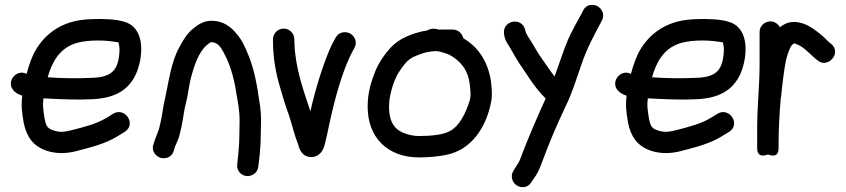

<svg xmlns="http://www.w3.org/2000/svg" viewBox="-20 -628 3519 799"><path d="M178.4 -306.4C197.9 -375.1 229 -422.5 285.6 -444.7C326 -460.6 398.4 -463.6 456.5 -454.2C465.1 -453.2 468.5 -452.8 473.1 -451.9C478.5 -428.1 478.8 -422.1 475.2 -393.2C467 -330.6 437.9 -305.9 359.1 -304C297.3 -301.2 237.4 -302.1 178.4 -306.4ZM160.8 -218.8C169.4 -218.1 183.8 -217.4 196 -217C251.4 -214.2 302.5 -212.4 362.1 -215C453.8 -218.8 513.4 -249.9 545.7 -319.5C566.7 -364.9 586.5 -467 535.6 -515.7C504.8 -547.5 437.8 -547.8 396.3 -549C342.7 -549 295.6 -545.5 252 -527.6C200.9 -506.7 161.4 -472.9 131.7 -425.1C112.3 -393.4 100.7 -357.8 90.6 -320.5C46.1 -344 -1.2 -281.8 42 -245.8C50 -239.1 58.2 -234.8 72.6 -229.7C67.5 -189 71 -161.6 78.4 -118.6C83.7 -90 93.5 -65.4 109.1 -44.8C145.5 2.5 220.3 20.9 296.3 1.2C358.1 -15.2 415.4 -28.4 467 -59.7L498.1 -78.7C549.7 -110.3 500.7 -183.2 452.3 -155.5L421 -136.4C381 -112.4 333.6 -100.2 273.7 -85.2C247 -77.9 226.7 -77.9 210.1 -83C178 -92.3 173.1 -98.9 165.6 -134.4C159.7 -173.6 156.8 -186.3 160.8 -218.8Z M703.2 -0.5C706.4 -13.5 709.1 -21.3 714.4 -31.8C726.5 -56.2 731.1 -81.8 737 -109.9C743.5 -141.3 745.8 -170 753.1 -196.3C760.3 -222.1 765.5 -265.6 771.3 -290.2C786.5 -353.8 806.1 -410.5 840.7 -440.5C853.7 -450.4 856.3 -452.9 861.2 -452.6C884.9 -450.9 898.4 -434.3 912.9 -405.3C935.2 -365.2 954.2 -303.6 962.3 -247.1C968.7 -210.3 973 -189.1 976.1 -153.8C978.4 -128.5 976 -94.4 976 -65C976 -23.8 971.4 17.6 967.2 56.1C963.8 83.2 984.6 102.2 1004.9 104.5C1024.9 106.8 1051.2 94.6 1054.8 66.1C1059.8 26.1 1065 -16.5 1065 -64C1065 -78.3 1065.3 -93.2 1066 -109C1067.4 -144.8 1064.3 -178.9 1058.7 -209.9C1050.3 -271.3 1037.9 -338.3 1015.7 -393.4C1000.9 -430.1 989 -459.2 963 -489.2C941.8 -514.8 912.2 -539.7 865 -541.5C825.4 -543 800.8 -522.3 784.7 -509.7C758.5 -489.4 741.7 -460.2 726.1 -431C691.8 -369.4 682.5 -289.1 666.7 -217.8C657 -178.5 654.8 -141 646 -109.9C645.8 -109.2 645.5 -108 645.3 -107.1C641.2 -82.2 627.7 -59.3 618.2 -26.8C609.1 0.4 628.5 22.7 647.7 28.6C665.8 34.1 694.8 28.7 703.2 -0.5Z M1205 -456V-464C1205 -488.1 1185.7 -509 1160.5 -509C1135.3 -509 1116 -488.1 1116 -464V-456C1116 -387.1 1128.4 -320.7 1146 -262.9C1156.7 -225.4 1169.6 -181.9 1182.5 -148.5C1194.6 -111.8 1205.7 -63.9 1221.8 -23.7C1223.2 -20.1 1230 21.7 1270.2 25.4C1278.9 26.2 1287.6 24.9 1295.3 21.7C1322.1 10.3 1328.3 -16.1 1332.2 -29.5C1338.7 -55.7 1343 -75.4 1349.5 -106.9C1371.7 -211.9 1404.7 -335.7 1448 -416.1L1454.9 -428.9C1469.4 -454.4 1453.8 -480.3 1435.7 -489.3C1418.8 -497.6 1391.2 -496.8 1377.1 -472.1L1370.3 -459.5C1364.8 -450.3 1357.4 -435.3 1350 -417.7C1321.1 -349.4 1290.2 -248.8 1271.7 -164.7C1246.5 -241.1 1219 -316.6 1208.8 -402.9C1207.6 -413.3 1206 -423.4 1206 -433C1206 -442.9 1205 -452.6 1205 -456Z M1801.7 -415C1819 -411.4 1837.6 -405.6 1850.8 -399.6C1894.9 -375.7 1928.2 -337.8 1935.1 -275.4C1937.8 -247.5 1940.2 -233.7 1935.8 -213.3C1918.4 -155.7 1891.4 -102.1 1849.6 -81.2C1822.4 -66.9 1773.9 -62 1723 -62C1709.1 -62 1693.1 -64.3 1675.8 -69.1C1625.2 -83.5 1599 -115.4 1599 -184.5C1599 -196.9 1599.9 -208.6 1601.6 -218.8C1609.5 -263.1 1623.9 -305.3 1644.6 -334.9C1661.6 -360.3 1675.7 -377.8 1698.8 -390.4C1728.7 -403.4 1751.6 -412.5 1786.9 -415ZM1864 -505H1814C1811.3 -505 1812.3 -505.1 1807.2 -504.6C1797.8 -507.1 1777.1 -513.5 1757.3 -501C1753 -500.5 1747.3 -499.6 1741.8 -498.5C1691.3 -487.2 1642.1 -468.2 1606.7 -431C1580.7 -402.1 1557.1 -369.4 1540.8 -329.2C1524.1 -285.9 1510 -243.7 1510 -184C1510 -54.6 1594.2 27 1723 27C1762.8 27 1803.2 23.5 1837 16.5C1941.7 -4.4 2000.2 -96.3 2021.3 -192.2C2029.7 -225.3 2026.9 -253.2 2023.8 -284.9C2012.2 -370 1971.4 -431.8 1908.1 -468.8C1903.2 -488.5 1887 -505 1864 -505Z M2077.3 -487.4C2079.2 -475.9 2082.2 -462.3 2088.8 -451.8C2101.2 -431.8 2110.1 -417 2124.3 -391.6C2144.9 -355.8 2164.5 -331.1 2184.1 -300.2C2204.8 -269.9 2226.8 -241.2 2250.9 -218.1C2217.3 -145 2185.2 -70.1 2154.6 8.1C2138.4 52.3 2141.5 42.9 2123.7 71L2116.9 82.6C2101.6 105.7 2113.2 132.7 2130.5 143.8C2146.7 154.1 2175.3 156 2191.3 130.2L2198.5 119.3C2217 93.9 2221.8 83.4 2238.4 39.7C2267.4 -39.6 2299.4 -112.9 2334.5 -187.2C2362.6 -244.8 2375.7 -291.8 2397.6 -353.9C2423.2 -430.5 2451.5 -479.2 2485.1 -543.3C2498.5 -568.9 2483.2 -593.7 2465.6 -602.7C2449.4 -610.9 2419.7 -611.9 2406.5 -583.8L2396 -563.8C2378.2 -531.5 2363.7 -505.8 2345.2 -466.3C2327.2 -425.1 2305.3 -357.3 2288 -309.8C2268.2 -334.5 2248.3 -365.6 2228.4 -393.4C2215 -412.6 2193 -453 2177.1 -476.4C2169.4 -489.6 2168.6 -490.7 2165.3 -504.1C2151.4 -559.5 2070.3 -542.9 2077.3 -487.4Z M2693.4 -306.4C2712.9 -375.1 2744 -422.5 2800.6 -444.7C2841 -460.6 2913.4 -463.6 2971.5 -454.2C2980.1 -453.2 2983.5 -452.8 2988.1 -451.9C2993.5 -428.1 2993.8 -422.1 2990.2 -393.2C2982 -330.6 2952.9 -305.9 2874.1 -304C2812.3 -301.2 2752.4 -302.1 2693.4 -306.4ZM2675.8 -218.8C2684.4 -218.1 2698.8 -217.4 2711 -217C2766.4 -214.2 2817.5 -212.4 2877.1 -215C2968.8 -218.8 3028.4 -249.9 3060.7 -319.5C3081.7 -364.9 3101.5 -467 3050.6 -515.7C3019.8 -547.5 2952.8 -547.8 2911.3 -549C2857.7 -549 2810.6 -545.5 2767 -527.6C2715.9 -506.7 2676.4 -472.9 2646.7 -425.1C2627.3 -393.4 2615.7 -357.8 2605.6 -320.5C2561.1 -344 2513.8 -281.8 2557 -245.8C2565 -239.1 2573.2 -234.8 2587.6 -229.7C2582.5 -189 2586 -161.6 2593.4 -118.6C2598.7 -90 2608.5 -65.4 2624.1 -44.8C2660.5 2.5 2735.3 20.9 2811.3 1.2C2873.1 -15.2 2930.4 -28.4 2982 -59.7L3013.1 -78.7C3064.7 -110.3 3015.7 -183.2 2967.3 -155.5L2936 -136.4C2896 -112.4 2848.6 -100.2 2788.7 -85.2C2762 -77.9 2741.7 -77.9 2725.1 -83C2693 -92.3 2688.1 -98.9 2680.6 -134.4C2674.7 -173.6 2671.8 -186.3 2675.8 -218.8Z M3131 -96V-10C3131 35.2 3175.9 14.7 3175.9 14.7C3175.9 14.7 3220 35.4 3220 -10V-28C3220 -92.5 3223.7 -152.4 3228.8 -216.9L3230.7 -227.9C3232.8 -240.7 3232.6 -252.8 3234.8 -266.5C3240.4 -311.3 3245.7 -365.6 3257.6 -401.7C3265.8 -423.6 3270.4 -440.2 3284.3 -447.2C3284.7 -447.3 3285.6 -447.4 3286.6 -447.6C3286.6 -447.6 3292.6 -444.9 3296.5 -443.5C3321.9 -434.2 3344 -410 3370.3 -386.4C3370.5 -386.2 3371 -385.8 3371.4 -385.5L3380.5 -378.2C3422.5 -339 3485.4 -406.6 3438.8 -445.4L3429.7 -452.7C3417.7 -464.7 3401.2 -480.9 3385 -493C3362.1 -510.2 3324.5 -541.1 3272.5 -535.9C3254 -534 3238.1 -524.6 3225.5 -514.5C3219.2 -527 3204.1 -539 3186 -539C3163 -539 3141 -521 3141 -495V-361C3141 -272.8 3131 -184.2 3131 -96Z"/></svg>

Font: Just Breathe
Style: Bd
Weight: 400
Foundry: Cannot Into Space Fonts
Version: Version 0.72